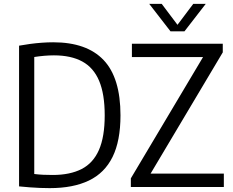

<svg xmlns="http://www.w3.org/2000/svg" viewBox="-20 -966 1204 992"><path d="M237 6Q212 6 187 5Q162 4 135.2 2Q108.5 0 78.5 -3V-730Q106 -735 135.5 -739Q165 -743 195.2 -745.2Q225.5 -747.5 255 -747.5Q428 -747.5 515.2 -655.8Q602.5 -564 602.5 -370Q602.5 -238 561.5 -155Q520.5 -72 439 -33Q357.5 6 237 6ZM252.5 -62Q342 -62 401.8 -92.8Q461.5 -123.5 491.2 -191.2Q521 -259 521 -370Q521 -480 492.2 -548.2Q463.5 -616.5 405.2 -648.2Q347 -680 258.5 -680Q235 -680 208.8 -677.8Q182.5 -675.5 157 -671.5V-67Q181 -64 204 -63Q227 -62 252.5 -62ZM656 0V-44.5L1040 -689.5L1045.5 -671H661.5V-740H1131V-695.5L747 -50.5L741.5 -69H1136.5V0ZM861 -804 751 -946H815.5L904 -828.5H890L978.5 -946H1043L933 -804Z"/></svg>

Font: Encode Sans SemiCondensed
Style: Regular
Weight: 400
Width: 4
Designer: Multiple Designers
Foundry: Impallari Type
Version: Version 3.002